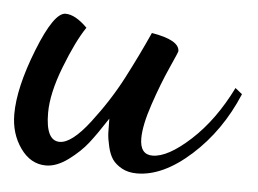

<svg xmlns="http://www.w3.org/2000/svg" viewBox="-36 -340 553 412"><g transform="rotate(5 240.5 -134.0)"><path d="M278 -273Q338 -263 338 -239Q338 -237 322 -201.5Q306 -166 290.5 -120Q275 -74 275 -46Q275 -11 302 -11Q335 -11 383.5 -55.5Q432 -100 467 -171L482 -159Q448 -78 388 -24Q328 30 272 30Q253 30 239.5 22.5Q226 15 219 5Q212 -5 208 -22Q204 -39 203.5 -51Q203 -63 203 -82Q181 -48 165 -27.5Q149 -7 124 11.5Q99 30 76 30Q43 30 21 -1Q-1 -32 -1 -74Q-1 -131 32 -214.5Q65 -298 90 -298Q111 -298 137 -272Q116 -241 93.5 -183Q71 -125 71 -83Q71 -23 101 -23Q127 -23 165 -72.5Q203 -122 229.5 -173Q256 -224 278 -273Z"/></g></svg>

Font: Dancing Script
Style: Bold
Weight: 700
Designer: Pablo Impallari
Foundry: Pablo Impallari. www.impallari.com Igino Marini. www.ikern.com
Version: Version 1.002